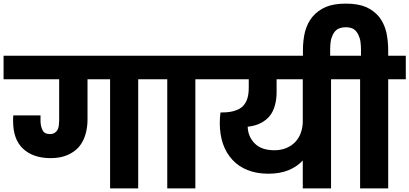

<svg xmlns="http://www.w3.org/2000/svg" viewBox="-37 -1051 2284 1071"><path d="M451.2 -382.8Q451.2 -339.4 439 -298.8Q427.2 -259.8 402.8 -231Q377.4 -202.6 338.9 -186Q299.3 -168.9 246.1 -168.9Q147 -168.9 90.8 -222.2Q36.1 -273.9 36.1 -375V-391.1Q36.1 -402.3 37.1 -407.2H189V-376Q189 -348.6 200.2 -325.2Q210 -303.2 242.2 -303.2Q258.3 -303.2 268.1 -310.1Q277.3 -315.4 284.2 -327.1Q290 -340.8 291 -350.1Q293 -367.7 293 -377V-608.9H-17.1V-740.2H832V-608.9H733.9V0H577.1V-608.9H451.2Z M1150.9 -740.2V-608.9H1052.7V0H896V-608.9H797.9V-740.2Z M1493.7 -212.9Q1529.8 -212.9 1559.6 -225.1Q1589.8 -237.8 1609.9 -258.8Q1630.4 -280.8 1640.6 -309.1Q1651.9 -340.3 1651.9 -373V-608.9H1505.9V-535.2Q1505.9 -497.1 1496.6 -463.9Q1487.8 -430.2 1468.8 -405.8Q1450.7 -382.3 1418.9 -365.2Q1387.7 -348.6 1344.7 -344.2Q1346.2 -288.6 1384.8 -250Q1421.9 -212.9 1493.7 -212.9ZM1116.7 -608.9V-740.2H1907.7V-608.9H1809.6V0H1651.9V-155.8Q1621.6 -122.6 1573.7 -102.1Q1524.9 -82 1460 -82Q1395 -82 1344.7 -102.1Q1294.4 -121.6 1259.8 -159.2Q1224.6 -197.3 1207 -248Q1189 -300.3 1189 -363.8Q1189 -384.3 1189.9 -394L1192.9 -423.8H1202.6Q1246.1 -423.8 1274.9 -434.1Q1303.2 -442.9 1319.8 -460.9Q1336.4 -479 1343.8 -504.9Q1350.6 -528.8 1350.6 -564V-608.9Z M1652.8 -770Q1652.8 -826.7 1664.6 -875Q1678.7 -924.8 1705.6 -957Q1735.4 -992.7 1780.8 -1012.2Q1824.2 -1030.8 1892.6 -1030.8Q1960.4 -1030.8 2005.9 -1011.2Q2048.3 -992.2 2078.6 -956.1Q2105.5 -920.4 2117.7 -873Q2128.4 -822.3 2128.4 -770V-740.2H2226.6V-608.9H2128.4V0H1971.7V-608.9H1873.5V-740.2H1976.6V-777.8Q1976.6 -795.9 1973.6 -818.8Q1971.2 -837.9 1961.4 -857.9Q1952.1 -877.4 1936.5 -888.2Q1918.9 -898.9 1892.6 -898.9Q1864.7 -898.9 1845.7 -888.2Q1828.6 -876.5 1819.8 -857.9Q1810.1 -837.9 1807.6 -818.8Q1804.7 -795.9 1804.7 -777.8V-705.1H1652.8Z"/></svg>

Font: PoppinsZ
Style: Bold
Weight: 700
Designer: Ninad Kale (Devanagari), Jonny Pinhorn (Latin)
Foundry: Indian Type Foundry
Version: Version 3.002;FEAKit 1.0